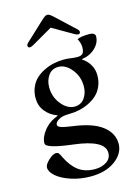

<svg xmlns="http://www.w3.org/2000/svg" viewBox="-149 -845 834 1188"><g transform="rotate(-15 267.5 -251.0)"><path d="M109.4 -616.2Q109.4 -623 117.2 -630.9L236.3 -742.2Q252 -756.8 260.7 -762.7Q269.5 -768.6 277.3 -768.6Q285.2 -768.6 293.9 -762.7Q302.7 -756.8 318.4 -742.2L437.5 -630.9Q445.3 -623 445.3 -616.2Q445.3 -601.6 431.6 -601.6Q423.8 -601.6 408.2 -610.4L278.3 -685.5H276.4L146.5 -610.4Q130.9 -601.6 123 -601.6Q109.4 -601.6 109.4 -616.2ZM31.2 144.5Q31.2 125 59.6 98.6Q87.9 72.3 107.4 72.3Q119.1 72.3 125 79.1Q130.9 85.9 140.6 107.4Q169.9 168 211.9 199.2Q253.9 230.5 316.4 230.5Q360.4 230.5 391.1 210.4Q421.9 190.4 421.9 153.3Q421.9 72.3 228.5 48.8Q54.7 28.3 54.7 -3.9Q54.7 -43 87.9 -85Q121.1 -127 177.7 -148.4V-151.4Q130.9 -168 102.5 -204.1Q74.2 -240.2 74.2 -288.1Q74.2 -326.2 87.9 -357.9Q101.6 -389.6 124.5 -410.6Q147.5 -431.6 177.7 -446.3Q208 -460.9 239.7 -467.8Q271.5 -474.6 304.7 -474.6Q327.1 -474.6 352.5 -470.7Q371.1 -467.8 391.6 -467.8Q417 -467.8 426.3 -480.5Q435.5 -493.2 435.5 -519.5Q435.5 -544.9 419.9 -574.2Q444.3 -585.9 496.1 -585.9Q516.6 -585.9 525.9 -579.1Q535.2 -572.3 535.2 -562.5Q535.2 -521.5 501 -488.3Q466.8 -455.1 415 -448.2L414.1 -445.3Q443.4 -426.8 461.9 -396Q480.5 -365.2 480.5 -326.2Q480.5 -289.1 466.8 -257.3Q453.1 -225.6 430.2 -204.6Q407.2 -183.6 377 -168.9Q346.7 -154.3 314.9 -147.5Q283.2 -140.6 250 -140.6Q207 -140.6 185.5 -127.9Q158.2 -113.3 158.2 -95.7Q158.2 -84 178.2 -76.7Q198.2 -69.3 248 -62.5Q377 -45.9 437.5 1.5Q498 48.8 498 115.2Q498 177.7 437.5 222.7Q377 267.6 280.3 267.6Q212.9 267.6 154.3 248Q95.7 228.5 63.5 200.2Q31.2 171.9 31.2 144.5ZM172.9 -331.1Q172.9 -269.5 210.9 -222.7Q249 -175.8 294.9 -175.8Q335.9 -175.8 358.9 -207.5Q381.8 -239.3 381.8 -284.2Q381.8 -345.7 343.8 -392.6Q305.7 -439.5 259.8 -439.5Q218.8 -439.5 195.8 -407.7Q172.9 -376 172.9 -331.1Z"/></g></svg>

Font: Monomakh Unicode TT
Style: Medium
Weight: 500
Designer: Alexey Kryukov, Aleksandr Andreev
Version: Version 1.1